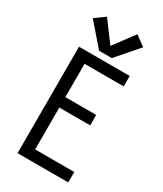

<svg xmlns="http://www.w3.org/2000/svg" viewBox="-237 -1061 975 1148"><g transform="rotate(30 250.0 -487.0)"><path d="M90 0V-735H440V-663H170V-433H383V-361H170V-72H440V0ZM206 -774 76 -924 145 -974 250 -833 355 -974 424 -924 294 -774Z"/></g></svg>

Font: Iosevka SS08
Style: Regular
Weight: 400
Monospace: yes
Designer: Belleve Invis
Foundry: Belleve Invis
Version: 2.1.0; ttfautohint (v1.8.2)